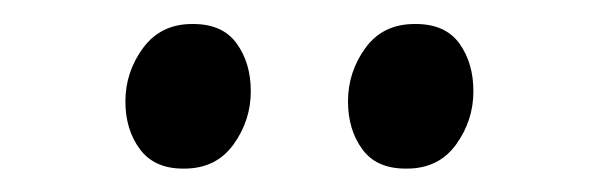

<svg xmlns="http://www.w3.org/2000/svg" viewBox="-20 -769 499 160"><path d="M132.5 -628.5Q108.5 -628.5 96.5 -644.8Q84.5 -661 84.5 -684.5Q84.5 -709 99.2 -729Q114 -749 140 -749H141Q165.5 -749 177.2 -732.8Q189 -716.5 189 -693Q189 -668.5 174.5 -648.5Q160 -628.5 133.5 -628.5ZM318 -628.5Q293.5 -628.5 281.8 -644.8Q270 -661 270 -684.5Q270 -709 284.5 -729Q299 -749 325.5 -749H326.5Q351 -749 362.8 -732.8Q374.5 -716.5 374.5 -693Q374.5 -668.5 360 -648.5Q345.5 -628.5 319 -628.5Z"/></svg>

Font: Merriweather 72pt Light
Style: Regular
Weight: 300
Version: Version 2.100